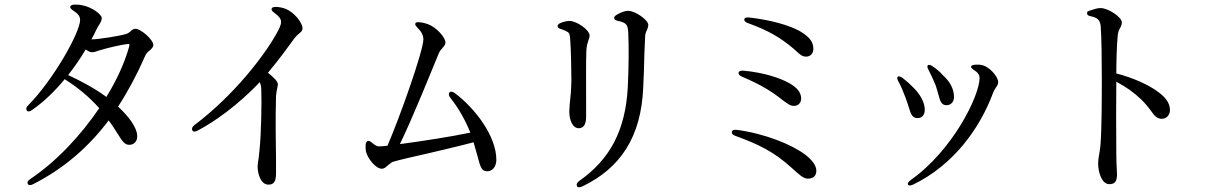

<svg xmlns="http://www.w3.org/2000/svg" viewBox="-20 -774 5260 834"><path d="M96 -295C100 -288 108 -288 119 -296C171 -332 219 -379 261 -430C316 -395 365 -356 411 -304C331 -186 226 -73 111 4C101 11 97 17 101 25C104 31 112 32 124 26C260 -43 367 -138 452 -251C468 -230 481 -209 491 -193C511 -161 522 -144 542 -145C563 -145 577 -161 576 -184C575 -221 539 -268 493 -311C537 -379 576 -452 609 -528C614 -541 620 -546 628 -553C637 -561 646 -569 646 -578C646 -603 590 -649 569 -649C560 -649 555 -645 549 -640C543 -634 535 -628 526 -626C505 -619 410 -603 378 -603H377C385 -617 393 -633 399 -646C404 -656 407 -661 411 -667C417 -677 422 -685 422 -695C422 -713 376 -744 338 -751C325 -754 314 -754 303 -754C292 -754 286 -749 285 -745C284 -739 289 -735 298 -728C316 -717 328 -704 328 -688C328 -633 212 -428 103 -317C94 -309 92 -302 96 -295ZM276 -448C305 -485 331 -523 352 -559C361 -553 371 -547 379 -547C388 -547 398 -550 408 -554C413 -555 418 -557 422 -558C447 -566 512 -581 536 -583C542 -584 544 -581 540 -568C520 -498 486 -424 442 -353C395 -388 332 -422 276 -448Z M1160 -737C1158 -731 1162 -725 1172 -718C1191 -704 1201 -693 1201 -678C1201 -668 1194 -650 1181 -628C1128 -532 996 -360 825 -231C815 -223 812 -216 815 -209C818 -201 827 -200 839 -207C961 -272 1061 -367 1108 -417C1113 -408 1115 -396 1115 -381C1117 -340 1115 -190 1107 -120C1106 -105 1104 -94 1103 -84C1101 -72 1099 -61 1099 -52C1099 -18 1113 28 1146 28C1170 28 1179 14 1179 -21V-81C1178 -152 1176 -257 1179 -357C1180 -371 1182 -381 1184 -389C1185 -396 1187 -403 1187 -408C1187 -421 1168 -438 1144 -458C1194 -518 1231 -569 1257 -605C1267 -618 1273 -623 1279 -628C1288 -636 1294 -640 1294 -651C1294 -676 1257 -721 1222 -735C1208 -741 1194 -743 1180 -744C1168 -744 1162 -742 1160 -737Z M1784 -672C1782 -667 1786 -661 1794 -653C1810 -637 1819 -621 1819 -603C1819 -554 1717 -265 1663 -141C1645 -139 1633 -138 1627 -138C1618 -138 1609 -143 1597 -153C1588 -161 1581 -164 1576 -161C1571 -158 1568 -151 1568 -140C1568 -134 1568 -127 1569 -119C1574 -90 1610 -41 1639 -41C1648 -41 1657 -48 1665 -56C1673 -62 1681 -69 1686 -71C1717 -80 1773 -93 1836 -107C1904 -123 1981 -141 2037 -156C2044 -133 2050 -111 2055 -93C2066 -51 2071 -30 2096 -30C2119 -30 2136 -50 2136 -80C2136 -181 2046 -302 1955 -370C1945 -377 1936 -378 1932 -372C1928 -366 1929 -358 1937 -348C1973 -303 2001 -252 2023 -198C1944 -181 1808 -160 1717 -148C1773 -263 1849 -453 1885 -540C1890 -552 1895 -558 1901 -564C1908 -573 1915 -580 1915 -589C1915 -612 1876 -655 1839 -669C1828 -673 1816 -676 1804 -677C1792 -679 1786 -677 1784 -672Z M2486 34C2489 41 2497 41 2509 36C2676 -44 2765 -180 2774 -394C2776 -432 2778 -489 2779 -539L2782 -609C2782 -627 2786 -635 2790 -643C2793 -651 2796 -658 2796 -666C2796 -687 2740 -727 2708 -727C2695 -727 2676 -720 2661 -711C2651 -706 2647 -700 2648 -695C2648 -689 2654 -686 2665 -683C2677 -681 2688 -677 2695 -672C2706 -664 2708 -651 2709 -632C2712 -570 2711 -479 2707 -396C2697 -208 2630 -82 2496 12C2486 20 2483 27 2486 34ZM2402 -660C2402 -655 2407 -650 2419 -647C2428 -644 2436 -641 2444 -636C2454 -631 2456 -622 2457 -599C2460 -564 2462 -469 2462 -425C2461 -379 2458 -348 2455 -325C2454 -310 2453 -298 2453 -288C2453 -250 2469 -217 2493 -217C2513 -217 2526 -230 2526 -268V-315C2526 -391 2525 -522 2527 -554C2528 -575 2532 -586 2535 -596C2538 -604 2541 -612 2541 -620C2541 -644 2485 -683 2454 -683C2443 -683 2429 -680 2417 -675C2406 -671 2402 -666 2402 -660Z M3513 -561C3513 -589 3501 -611 3454 -639C3407 -665 3324 -688 3234 -698C3221 -699 3214 -697 3213 -690C3212 -684 3217 -678 3228 -674C3319 -641 3371 -610 3429 -561C3432 -558 3437 -553 3441 -550C3456 -536 3465 -528 3483 -528C3504 -529 3513 -546 3513 -561ZM3174 -184C3272 -148 3340 -117 3421 -43C3447 -20 3468 2 3489 2C3516 2 3526 -14 3526 -32C3526 -54 3509 -78 3478 -102C3420 -146 3302 -194 3180 -210C3168 -211 3160 -209 3159 -201C3158 -193 3163 -188 3174 -184ZM3203 -441C3288 -405 3336 -374 3377 -341C3399 -325 3412 -314 3428 -314C3449 -314 3460 -329 3460 -346C3460 -374 3440 -395 3408 -413C3373 -433 3301 -459 3209 -467C3196 -468 3189 -464 3188 -458C3187 -452 3192 -446 3203 -441Z M4010 -490C4007 -486 4008 -480 4014 -469C4024 -450 4035 -426 4044 -404C4048 -391 4053 -376 4056 -364C4063 -336 4069 -317 4091 -317C4109 -317 4124 -330 4124 -352C4124 -388 4106 -420 4076 -447C4063 -462 4049 -474 4031 -486C4021 -493 4013 -494 4010 -490ZM3883 -419C3893 -401 3903 -378 3913 -351C3918 -338 3923 -322 3927 -310C3936 -280 3942 -261 3965 -261C3987 -261 3997 -277 3997 -297C3997 -329 3978 -365 3942 -399C3932 -409 3917 -423 3900 -436C3890 -443 3882 -444 3879 -440C3876 -436 3877 -430 3883 -419ZM3924 28C3927 33 3934 33 3946 28C4124 -58 4237 -219 4293 -369C4297 -380 4301 -386 4305 -392C4311 -401 4316 -408 4316 -417C4316 -442 4275 -488 4241 -492C4233 -494 4225 -493 4216 -493C4205 -492 4199 -489 4198 -485C4197 -480 4202 -476 4212 -469C4228 -459 4235 -448 4235 -435C4235 -358 4118 -120 3936 8C3925 16 3922 23 3924 28Z M4704 -724C4703 -724 4702 -720 4702 -715C4702 -709 4708 -705 4720 -703C4746 -697 4758 -688 4761 -662C4765 -615 4766 -510 4766 -433C4766 -363 4766 -213 4760 -142C4758 -124 4756 -112 4754 -100C4752 -87 4750 -76 4750 -65C4750 -27 4765 26 4799 26C4823 26 4832 13 4832 -17C4832 -22 4831 -30 4831 -39C4830 -55 4829 -76 4829 -104C4828 -200 4828 -347 4829 -419C4872 -396 4906 -372 4936 -343C4954 -326 4969 -307 4979 -293C4995 -271 5005 -258 5027 -258C5050 -258 5062 -278 5062 -296C5062 -328 5041 -352 5013 -373C4973 -404 4903 -436 4829 -455C4829 -509 4831 -576 4835 -619C4837 -637 4841 -645 4846 -653C4850 -661 4853 -668 4853 -677C4853 -699 4795 -739 4760 -739C4745 -739 4730 -733 4714 -728C4713 -728 4711 -727 4709 -726C4706 -725 4705 -724 4704 -724Z"/></svg>

Font: 寒蝉锦书宋 CompactLight
Style: Bold
Weight: 400
Width: 4
Designer: 寒蝉锦书宋{Warren} 思源宋体{Ryoko NISHIZUKA 西塚涼子 (kana & ideographs); Frank Grießhammer (Latin, Greek & Cyrillic); Wenlong ZHANG 
Foundry: Adobe & ChillType
Version: Version 2.000;Glyphs 3.1.1 (3135)